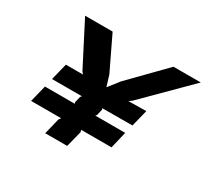

<svg xmlns="http://www.w3.org/2000/svg" viewBox="-160 -1044 1364 1278"><g transform="rotate(30 522.0 -405.0)"><path d="M834 -810.1H1043.9L710.9 -478L688 -461.9L825.2 -463.9L793 -335L562 -334L564.9 -323.2L554.2 -277.8L545.9 -268.1H775.9L745.1 -139.2H512.2L516.1 -123L484.9 0H460H340.8H315.9L346.2 -123L357.9 -139.2H127L159.2 -268.1H388.2L384.8 -278.8L396 -325.2L404.8 -335H174.8L207 -463.9H338.9L325.2 -479L154.8 -810.1H366.2L490.2 -551.8L515.1 -470.2H517.1L581.1 -551.8Z"/></g></svg>

Font: Sinkin Sans 700 Bold Italic
Style: Bold Italic
Weight: 700
Italic angle: -112°
Designer: Keith Bates
Foundry: K-Type
Version: Sinkin Sans (version 1.0)  by Keith Bates   •   © 2014   www